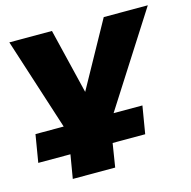

<svg xmlns="http://www.w3.org/2000/svg" viewBox="-102 -607 885 888"><g transform="rotate(-15 341.0 -163.0)"><path d="M139 180 158 67H4L26 -65H192L172 -31L19 -506H223L301 -184H293L471 -506H682L377 -29L369 -65H538L516 67H360L342 180Z"/></g></svg>

Font: Nunito Sans 7pt SemiExpanded Black
Style: Italic
Weight: 900
Width: 6
Italic angle: -9°
Designer: Vernon Adams
Foundry: Vernon Adams
Version: Version 3.101;gftools[0.9.27]